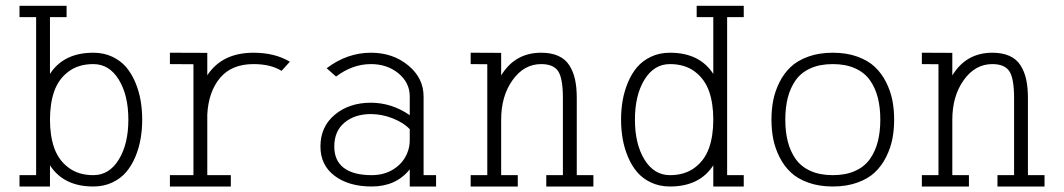

<svg xmlns="http://www.w3.org/2000/svg" viewBox="-20 -662 3752 677"><path d="M48.8 -4.4V-44.4H107.4V-601.6H48.8V-641.6H214.8V-601.6H156.2V-401.4Q204.6 -476.1 309.1 -476.1Q345.7 -476.1 375.5 -462.2Q405.3 -448.2 424.8 -425.3Q444.3 -402.3 457.3 -371.3Q470.2 -340.3 475.8 -307.6Q481.4 -274.9 481.4 -240.2Q481.4 -205.6 475.8 -172.9Q470.2 -140.1 457.3 -109.1Q444.3 -78.1 424.8 -55.2Q405.3 -32.2 375.5 -18.3Q345.7 -4.4 309.1 -4.4Q204.6 -4.4 156.2 -79.1V-4.4ZM309.1 -44.4Q365.2 -44.4 398.9 -99.4Q432.6 -154.3 432.6 -240.2Q432.6 -326.2 398.9 -381.1Q365.2 -436 309.1 -436Q256.8 -436 221.7 -409.7Q186.5 -383.3 171.4 -340.6Q156.2 -297.9 156.2 -240.2Q156.2 -182.6 171.4 -139.9Q186.5 -97.2 221.7 -70.8Q256.8 -44.4 309.1 -44.4Z M579.1 -4.4V-44.4H662.1V-435.5L579.1 -436V-476.1L710.9 -475.6V-396.5Q763.2 -476.1 874 -476.1Q949.2 -476.1 1002 -444.3L972.7 -412.1Q934.6 -436 874 -436Q796.9 -436 756.1 -387.5Q715.3 -338.9 710.9 -258.8V-44.4H793.9V-4.4Z M1473.6 -321.8V-44.4H1517.6V-4.4H1424.8V-64.9Q1376.5 -4.4 1290.5 -4.4Q1210 -4.4 1159.9 -42Q1109.9 -79.6 1109.9 -145.5Q1109.9 -215.3 1160.6 -257.6Q1211.4 -299.8 1287.6 -299.8Q1360.8 -299.8 1424.8 -255.9V-321.8Q1424.8 -370.6 1385 -403.3Q1345.2 -436 1288.1 -436Q1223.1 -436 1165 -392.1L1131.8 -421.4Q1204.1 -476.1 1288.1 -476.1Q1365.2 -476.1 1419.4 -431.4Q1473.6 -386.7 1473.6 -321.8ZM1424.8 -206.5Q1403.8 -229 1365.5 -244.4Q1327.1 -259.8 1287.6 -259.8Q1231 -259.8 1194.8 -229.7Q1158.7 -199.7 1158.7 -145.5Q1158.7 -95.2 1192.6 -69.8Q1226.6 -44.4 1290.5 -44.4Q1334.5 -44.4 1367.4 -65.2Q1400.4 -85.9 1415 -120.1Q1424.8 -142.6 1424.8 -167Z M1639.6 -4.4V-44.4H1698.2V-435.5L1639.6 -436V-476.1L1747.1 -475.6V-396Q1795.9 -476.1 1888.2 -476.1Q1923.8 -476.1 1948.7 -464.8Q1973.6 -453.6 1987.5 -431.6Q2001.5 -409.7 2007.6 -381.8Q2013.7 -354 2013.7 -315.9V-44.4H2072.3V-4.4H1906.2V-44.4H1964.8V-315.9Q1964.8 -386.2 1948 -411.1Q1931.2 -436 1888.2 -436Q1827.6 -436 1787.4 -379.6Q1747.1 -323.2 1747.1 -240.2V-44.4H1805.7V-4.4Z M2602.5 -44.4V-4.4H2495.1V-79.1Q2446.8 -4.4 2342.3 -4.4Q2305.7 -4.4 2275.9 -18.3Q2246.1 -32.2 2226.6 -55.2Q2207 -78.1 2194.1 -109.1Q2181.2 -140.1 2175.5 -172.9Q2169.9 -205.6 2169.9 -240.2Q2169.9 -274.9 2175.5 -307.6Q2181.2 -340.3 2194.1 -371.3Q2207 -402.3 2226.6 -425.3Q2246.1 -448.2 2275.9 -462.2Q2305.7 -476.1 2342.3 -476.1Q2446.8 -476.1 2495.1 -401.4V-601.6H2436.5V-641.6H2602.5V-601.6H2543.9V-44.4ZM2342.3 -436Q2286.1 -436 2252.4 -381.1Q2218.8 -326.2 2218.8 -240.2Q2218.8 -154.3 2252.4 -99.4Q2286.1 -44.4 2342.3 -44.4Q2394.5 -44.4 2429.7 -70.8Q2464.8 -97.2 2480 -139.9Q2495.1 -182.6 2495.1 -240.2Q2495.1 -297.9 2480 -340.6Q2464.8 -383.3 2429.7 -409.7Q2394.5 -436 2342.3 -436Z M3126.5 -308.6Q3132.8 -276.4 3132.8 -240.2Q3132.8 -204.1 3126.5 -171.9Q3120.1 -139.6 3104.5 -108.4Q3088.9 -77.1 3064.9 -54.4Q3041 -31.7 3002.9 -18.1Q2964.8 -4.4 2916.5 -4.4Q2868.2 -4.4 2830.1 -18.1Q2792 -31.7 2768.1 -54.4Q2744.1 -77.1 2728.5 -108.4Q2712.9 -139.6 2706.5 -171.9Q2700.2 -204.1 2700.2 -240.2Q2700.2 -276.4 2706.5 -308.6Q2712.9 -340.8 2728.5 -372.1Q2744.1 -403.3 2768.1 -426Q2792 -448.7 2830.1 -462.4Q2868.2 -476.1 2916.5 -476.1Q2964.8 -476.1 3002.9 -462.4Q3041 -448.7 3064.9 -426Q3088.9 -403.3 3104.5 -372.1Q3120.1 -340.8 3126.5 -308.6ZM3075.2 -162.8Q3084 -197.3 3084 -240.2Q3084 -283.2 3075.2 -317.6Q3066.4 -352.1 3047.4 -379.2Q3028.3 -406.2 2995.1 -421.1Q2961.9 -436 2916.5 -436Q2871.1 -436 2837.9 -421.1Q2804.7 -406.2 2785.6 -379.2Q2766.6 -352.1 2757.8 -317.6Q2749 -283.2 2749 -240.2Q2749 -197.3 2757.8 -162.8Q2766.6 -128.4 2785.6 -101.3Q2804.7 -74.2 2837.9 -59.3Q2871.1 -44.4 2916.5 -44.4Q2961.9 -44.4 2995.1 -59.3Q3028.3 -74.2 3047.4 -101.3Q3066.4 -128.4 3075.2 -162.8Z M3230.5 -4.4V-44.4H3289.1V-435.5L3230.5 -436V-476.1L3337.9 -475.6V-396Q3386.7 -476.1 3479 -476.1Q3514.6 -476.1 3539.6 -464.8Q3564.5 -453.6 3578.4 -431.6Q3592.3 -409.7 3598.4 -381.8Q3604.5 -354 3604.5 -315.9V-44.4H3663.1V-4.4H3497.1V-44.4H3555.7V-315.9Q3555.7 -386.2 3538.8 -411.1Q3522 -436 3479 -436Q3418.5 -436 3378.2 -379.6Q3337.9 -323.2 3337.9 -240.2V-44.4H3396.5V-4.4Z"/></svg>

Font: AzarMehrMonospaced
Style: SerifRegular
Weight: 1
Designer: Amin Abedi
Version: Version 1.00